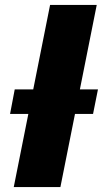

<svg xmlns="http://www.w3.org/2000/svg" viewBox="-20 -762 419 782"><path d="M36 0 184 -742H374L226 0ZM21 -298 40 -398H379L359 -298Z"/></svg>

Font: Montserrat Thin ExtraBold
Style: Italic
Weight: 800
Italic angle: -11.3°
Version: Version 9.000